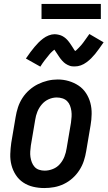

<svg xmlns="http://www.w3.org/2000/svg" viewBox="-20 -943 544 971"><path d="M204 8Q175 8 147.5 1.5Q120 -5 97.5 -20Q75 -35 60 -58Q45 -81 38 -108Q31 -135 32 -164Q33 -193 37 -221L59 -351Q63 -376 71 -400.5Q79 -425 93.5 -447.5Q108 -470 128.5 -488Q149 -506 172.5 -517.5Q196 -529 221 -535Q246 -541 272 -541Q301 -541 328 -533Q355 -525 377.5 -510Q400 -495 415 -472Q430 -449 437 -422.5Q444 -396 443.5 -366.5Q443 -337 438 -309L416 -179Q412 -154 404 -129.5Q396 -105 381.5 -82.5Q367 -60 347 -42Q327 -24 303 -12.5Q279 -1 254 3.5Q229 8 204 8ZM206 -80Q227 -80 248 -88.5Q269 -97 283.5 -114Q298 -131 306 -151.5Q314 -172 317 -193L339 -323Q341 -338 342 -352.5Q343 -367 341 -381.5Q339 -396 334 -409Q329 -422 319.5 -431.5Q310 -441 296 -445.5Q282 -450 267 -450Q246 -450 226 -441Q206 -432 191.5 -415Q177 -398 169 -378Q161 -358 158 -337L136 -207Q134 -192 133 -177.5Q132 -163 134 -149Q136 -135 141 -122Q146 -109 155 -99Q164 -89 177.5 -84.5Q191 -80 206 -80ZM184 -606 111 -647Q123 -665 134 -679.5Q145 -694 155 -706Q165 -718 175 -728Q185 -738 198 -748Q211 -758 226.5 -764Q242 -770 257 -770Q263 -770 268 -769Q273 -768 278 -767Q283 -766 288 -764Q293 -762 297.5 -759.5Q302 -757 306 -754Q310 -751 313.5 -748Q317 -745 321 -740.5Q325 -736 328 -732Q331 -728 334 -724Q337 -720 339 -716.5Q341 -713 344 -709Q347 -705 349.5 -700.5Q352 -696 355 -691.5Q358 -687 360 -685Q364 -687 369.5 -692.5Q375 -698 378.5 -701.5Q382 -705 385.5 -709Q389 -713 393.5 -718Q398 -723 402 -729Q406 -735 411 -741.5Q416 -748 421 -755.5Q426 -763 432 -771L504 -729Q492 -712 481.5 -697Q471 -682 461 -670Q451 -658 441 -648Q431 -638 417.5 -628Q404 -618 389 -612.5Q374 -607 358 -607Q352 -607 345.5 -607.5Q339 -608 333.5 -610Q328 -612 322.5 -614.5Q317 -617 312 -620.5Q307 -624 303 -627.5Q299 -631 294.5 -636Q290 -641 286.5 -645.5Q283 -650 280 -654.5Q277 -659 274 -663.5Q271 -668 267 -674Q263 -680 260 -684.5Q257 -689 255 -692Q251 -689 245.5 -684Q240 -679 236.5 -675.5Q233 -672 229.5 -667.5Q226 -663 222 -658Q218 -653 213.5 -647.5Q209 -642 204 -635.5Q199 -629 194 -621.5Q189 -614 184 -606ZM190 -847V-923H490V-847Z"/></svg>

Font: Iosevka Slab Semibold Oblique
Style: Regular
Weight: 600
Italic angle: -9°
Monospace: yes
Designer: Belleve Invis
Foundry: Belleve Invis
Version: Version 11.1.1; ttfautohint (v1.8.3)